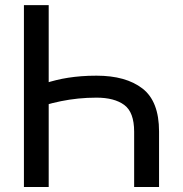

<svg xmlns="http://www.w3.org/2000/svg" viewBox="-20 -748 731 768"><path d="M616.2 0H516.6V-221.2Q516.6 -299.3 476.8 -328.4Q437 -357.4 366.2 -357.4Q328.6 -357.4 293 -353.8Q257.3 -350.1 223.9 -343.3Q190.4 -336.4 160.2 -327.6V-415Q182.1 -421.9 204.8 -427.5Q227.5 -433.1 252.4 -437Q277.3 -440.9 305.2 -443.1Q333 -445.3 366.2 -445.3Q483.4 -445.3 549.8 -394Q616.2 -342.8 616.2 -222.2ZM174.8 0H75.7V-727.5H174.8Z"/></svg>

Font: Inter Cardless Tabular
Style: Regular
Weight: 400
Designer: Rasmus Andersson
Foundry: rsms
Version: Version 4.000;git-4fc901f